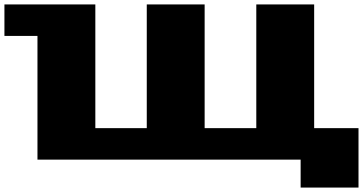

<svg xmlns="http://www.w3.org/2000/svg" viewBox="-20 -720 1637 866"><path d="M0 -558V-700H410V-142H642V-700H903V-142H1136V-700H1397V-142H1597V126H1336V0H149V-558Z"/></svg>

Font: Stalin One
Style: Regular
Weight: 400
Designer: Jovanny Lemonad
Foundry: Alexey Maslov, Jovanny Lemonad
Version: Version 3.002; ttfautohint (v0.91) -l 8 -r 50 -G 200 -x 0 -w